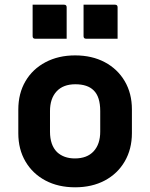

<svg xmlns="http://www.w3.org/2000/svg" viewBox="-20 -786 640 818"><path d="M300 -550Q372 -550 426.5 -521Q481 -492 511.5 -440Q542 -388 542 -320V-219Q542 -151 511.5 -98.5Q481 -46 426.5 -17Q372 12 300 12Q228 12 173.5 -17Q119 -46 88.5 -98Q58 -150 58 -218V-319Q58 -388 88.5 -440Q119 -492 174 -521Q229 -550 300 -550ZM301 -427Q249 -427 221 -396.5Q193 -366 193 -313V-225Q193 -168 223 -138Q252 -111 299 -111Q351 -111 379 -141.5Q407 -172 407 -225V-313Q407 -374 379 -401Q353 -427 301 -427ZM119 -766H253Q264 -766 264 -755V-621H130Q119 -621 119 -632ZM336 -766H470Q481 -766 481 -755V-621H347Q336 -621 336 -632Z"/></svg>

Font: Recursive Mn Lnr St
Style: Bold
Weight: 700
Monospace: yes
Version: Version 1.079;hotconv 1.0.112;makeotfexe 2.5.65598; ttfautoh